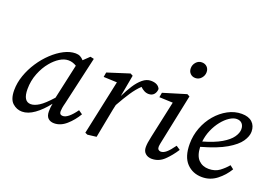

<svg xmlns="http://www.w3.org/2000/svg" viewBox="-103 -1036 1912 1344"><g transform="rotate(20 852.5 -364.5)"><path d="M119 -149Q119 -57 176 -57Q203 -57 237 -78.5Q271 -100 324 -159L381 -418Q368 -426 353 -431Q338 -436 321 -436Q289 -436 256.5 -415.5Q224 -395 196 -361Q163 -322 141 -266.5Q119 -211 119 -149ZM375 13Q347 13 330 -3Q313 -19 313 -54Q313 -85 319 -112Q275 -55 227.5 -21Q180 13 136 13Q96 13 65 -15Q34 -43 34 -110Q34 -165 53.5 -220.5Q73 -276 106 -326Q139 -376 180.5 -415Q222 -454 266 -476.5Q310 -499 351 -499Q371 -499 385.5 -491.5Q400 -484 412 -470L456 -512L483 -506L401 -146Q395 -124 392.5 -108Q390 -92 390 -82Q390 -56 415 -56Q454 -56 509 -133L538 -113Q508 -62 465.5 -24.5Q423 13 375 13Z M604 0 691 -407 591 -411 597 -446 760 -498 779 -488 750 -329V-327Q772 -373 797 -412Q822 -451 851 -475Q880 -499 912 -499Q965 -499 981 -463Q980 -438 966 -422Q952 -406 927 -406Q909 -406 893 -414.5Q877 -423 864 -436Q832 -406 802 -361Q772 -316 738 -255L730 -219Q719 -164 709 -110Q699 -56 688 0L622 8Z M1036 -51Q1036 -66 1038.5 -84.5Q1041 -103 1048 -134L1107 -407L1006 -411L1012 -446L1183 -498L1202 -488L1132 -151Q1127 -128 1123.5 -110Q1120 -92 1120 -82Q1120 -69 1127.5 -62.5Q1135 -56 1145 -56Q1164 -56 1185 -73.5Q1206 -91 1236 -133L1266 -113Q1234 -63 1194.5 -25Q1155 13 1102 13Q1074 13 1055 -3.5Q1036 -20 1036 -51ZM1196 -623Q1173 -623 1158 -638Q1143 -653 1143 -677Q1143 -703 1160.5 -722.5Q1178 -742 1203 -742Q1227 -742 1242 -727Q1257 -712 1257 -688Q1257 -663 1239.5 -643Q1222 -623 1196 -623Z M1568 -453Q1544 -453 1515.5 -434.5Q1487 -416 1461 -383.5Q1435 -351 1417 -309.5Q1399 -268 1394 -222Q1478 -246 1528 -275.5Q1578 -305 1600 -336.5Q1622 -368 1622 -396Q1622 -422 1608 -437.5Q1594 -453 1568 -453ZM1477 13Q1407 13 1362 -34Q1317 -81 1317 -177Q1317 -240 1339 -298Q1361 -356 1399.5 -401Q1438 -446 1487 -472.5Q1536 -499 1589 -499Q1640 -499 1667.5 -473.5Q1695 -448 1695 -404Q1695 -370 1668.5 -331Q1642 -292 1576.5 -253.5Q1511 -215 1393 -182Q1396 -116 1425.5 -86.5Q1455 -57 1501 -57Q1549 -57 1581.5 -81.5Q1614 -106 1637 -134L1664 -113Q1633 -61 1585 -24Q1537 13 1477 13Z"/></g></svg>

Font: Source Serif 4 SmText
Style: Italic
Weight: 400
Italic angle: -12°
Designer: Frank Grießhammer
Foundry: Adobe
Version: Version 4.005;hotconv 1.1.0;makeotfexe 2.6.0